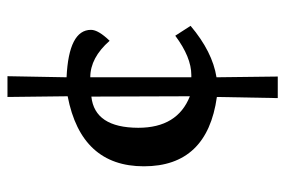

<svg xmlns="http://www.w3.org/2000/svg" viewBox="-145 -604 764 514"><g transform="rotate(-90 237.0 -347.0)"><path d="M289.1 14.6H231.4L234.4 -148.4Q48.8 -174.3 48.8 -343.8Q48.8 -511.7 236.3 -547.9L234.4 -709H290L287.1 -550.8Q414.1 -544.9 414.1 -485.4Q414.1 -465.8 384.8 -435.5Q339.4 -487.3 287.1 -487.3V-216.8H293Q340.8 -216.8 398.4 -259.8L424.8 -218.8Q355.5 -160.2 287.1 -149.4ZM236.3 -220.7 235.4 -484.4Q152.3 -475.6 151.9 -358.9Q151.9 -253.9 236.3 -220.7Z"/></g></svg>

Font: Kelvinch
Style: Bold
Weight: 700
Designer: Paul James Miller
Foundry: High-Logic / Made with FontCreator
Version: Version 3.501;March 28, 2021;FontCreator 13.0.0.2683 64-bit